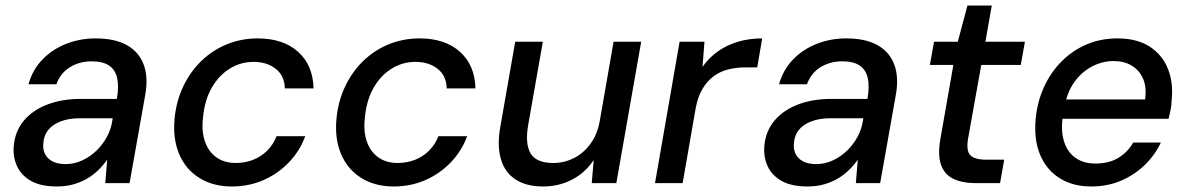

<svg xmlns="http://www.w3.org/2000/svg" viewBox="-20 -663 4300 695"><path d="M186 12Q127 12 91.5 -8.5Q56 -29 41 -63Q26 -97 30 -137Q35 -189 66.5 -226.5Q98 -264 151 -284.5Q204 -305 273 -305H403Q411 -351 404 -381Q397 -411 374.5 -426Q352 -441 312 -441Q268 -441 233.5 -420Q199 -399 184 -358H83Q98 -411 134 -448Q170 -485 220 -504.5Q270 -524 326 -524Q396 -524 439.5 -499.5Q483 -475 500 -429.5Q517 -384 506 -321L449 0H361L368 -85Q354 -65 335.5 -47Q317 -29 294.5 -16Q272 -3 245 4.5Q218 12 186 12ZM218 -69Q249 -69 278 -82.5Q307 -96 330 -118.5Q353 -141 368 -169.5Q383 -198 387 -229L388 -235H271Q229 -235 199.5 -223.5Q170 -212 154.5 -192.5Q139 -173 137 -146Q133 -111 154.5 -90Q176 -69 218 -69Z M819 12Q751 12 701.5 -19Q652 -50 628.5 -105.5Q605 -161 612 -234Q618 -297 643.5 -350.5Q669 -404 709.5 -443Q750 -482 802 -503Q854 -524 913 -524Q1005 -524 1059 -475.5Q1113 -427 1115 -343H1011Q1010 -389 978 -414Q946 -439 898 -439Q851 -439 811.5 -414.5Q772 -390 746.5 -345.5Q721 -301 715 -239Q710 -199 717 -168Q724 -137 740 -116Q756 -95 779.5 -84Q803 -73 833 -73Q866 -73 895 -84Q924 -95 946.5 -117Q969 -139 981 -170H1085Q1065 -116 1025.5 -75Q986 -34 933.5 -11Q881 12 819 12Z M1405 12Q1337 12 1287.5 -19Q1238 -50 1214.5 -105.5Q1191 -161 1198 -234Q1204 -297 1229.5 -350.5Q1255 -404 1295.5 -443Q1336 -482 1388 -503Q1440 -524 1499 -524Q1591 -524 1645 -475.5Q1699 -427 1701 -343H1597Q1596 -389 1564 -414Q1532 -439 1484 -439Q1437 -439 1397.5 -414.5Q1358 -390 1332.5 -345.5Q1307 -301 1301 -239Q1296 -199 1303 -168Q1310 -137 1326 -116Q1342 -95 1365.5 -84Q1389 -73 1419 -73Q1452 -73 1481 -84Q1510 -95 1532.5 -117Q1555 -139 1567 -170H1671Q1651 -116 1611.5 -75Q1572 -34 1519.5 -11Q1467 12 1405 12Z M1946 12Q1885 12 1846 -13.5Q1807 -39 1793 -87.5Q1779 -136 1791 -204L1845 -512H1945L1892 -211Q1880 -143 1900.5 -108Q1921 -73 1983 -73Q2022 -73 2057 -90.5Q2092 -108 2117 -142Q2142 -176 2151 -225L2201 -512H2301L2211 0H2122L2129 -84Q2100 -39 2052 -13.5Q2004 12 1946 12Z M2351 0 2440 -512H2530L2523 -421Q2546 -454 2578.5 -477Q2611 -500 2651.5 -512Q2692 -524 2739 -524L2721 -419H2677Q2646 -419 2617 -412Q2588 -405 2564 -387.5Q2540 -370 2523 -341.5Q2506 -313 2498 -270L2451 0Z M2903 12Q2844 12 2808.5 -8.5Q2773 -29 2758 -63Q2743 -97 2747 -137Q2752 -189 2783.5 -226.5Q2815 -264 2868 -284.5Q2921 -305 2990 -305H3120Q3128 -351 3121 -381Q3114 -411 3091.5 -426Q3069 -441 3029 -441Q2985 -441 2950.5 -420Q2916 -399 2901 -358H2800Q2815 -411 2851 -448Q2887 -485 2937 -504.5Q2987 -524 3043 -524Q3113 -524 3156.5 -499.5Q3200 -475 3217 -429.5Q3234 -384 3223 -321L3166 0H3078L3085 -85Q3071 -65 3052.5 -47Q3034 -29 3011.5 -16Q2989 -3 2962 4.5Q2935 12 2903 12ZM2935 -69Q2966 -69 2995 -82.5Q3024 -96 3047 -118.5Q3070 -141 3085 -169.5Q3100 -198 3104 -229L3105 -235H2988Q2946 -235 2916.5 -223.5Q2887 -212 2871.5 -192.5Q2856 -173 2854 -146Q2850 -111 2871.5 -90Q2893 -69 2935 -69Z M3514 0Q3463 0 3430.5 -16Q3398 -32 3386 -67.5Q3374 -103 3384 -160L3431 -428H3346L3361 -512H3447L3482 -643H3570L3547 -512H3690L3675 -428H3532L3484 -160Q3477 -117 3492.5 -101Q3508 -85 3550 -85H3615L3600 0Z M3930 12Q3863 12 3815 -18.5Q3767 -49 3744.5 -104Q3722 -159 3729 -233Q3735 -296 3759.5 -349Q3784 -402 3823.5 -441.5Q3863 -481 3914 -502.5Q3965 -524 4025 -524Q4096 -524 4142 -494Q4188 -464 4208 -413Q4228 -362 4221 -299Q4221 -284 4217.5 -266.5Q4214 -249 4210 -233H3802L3814 -303H4125Q4131 -348 4117.5 -378.5Q4104 -409 4076.5 -425.5Q4049 -442 4011 -442Q3971 -442 3934 -423Q3897 -404 3870 -367.5Q3843 -331 3833 -275L3828 -247Q3819 -193 3831 -153Q3843 -113 3872.5 -92Q3902 -71 3945 -71Q3994 -71 4028 -91.5Q4062 -112 4082 -147H4182Q4161 -102 4124 -66Q4087 -30 4038 -9Q3989 12 3930 12Z"/></svg>

Font: DM Sans 12pt Medium
Style: Italic
Weight: 500
Italic angle: -10°
Version: Version 4.004;gftools[0.9.30]